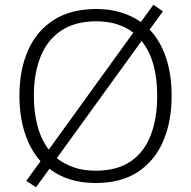

<svg xmlns="http://www.w3.org/2000/svg" viewBox="-20 -763 808 811"><path d="M705 -358Q705 -249 669 -166Q633 -83 562 -36.5Q491 10 384 10Q324 10 275 -5.5Q226 -21 189 -50L132 28L91 1L151 -82Q107 -132 84.5 -202.5Q62 -273 62 -359Q62 -468 98.5 -550.5Q135 -633 207.5 -679Q280 -725 387 -725Q444 -725 491 -710.5Q538 -696 575 -670L628 -743L668 -715L612 -638Q657 -591 681 -520Q705 -449 705 -358ZM644 -358Q644 -509 578 -590L220 -95Q251 -70 292 -56Q333 -42 384 -42Q474 -42 531.5 -81Q589 -120 616.5 -191.5Q644 -263 644 -358ZM123 -359Q123 -289 138.5 -231Q154 -173 186 -131L543 -625Q514 -648 474.5 -660.5Q435 -673 387 -673Q298 -673 239 -634Q180 -595 151.5 -524Q123 -453 123 -359Z"/></svg>

Font: Noto Sans Cham Light
Style: Regular
Weight: 300
Version: Version 2.002